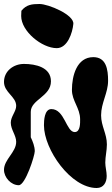

<svg xmlns="http://www.w3.org/2000/svg" viewBox="-34 -907 561 961"><path d="M72 -827C72 -750 176 -666 250 -666C304 -666 329 -743 333 -787C338 -833 208 -887 164 -887C126 -887 98 -884 73 -853C73 -849 72 -831 72 -827ZM-14 -57C-14 -19 21 20 60 20C93 20 140 -128 140 -150C140 -174 130 -199 120 -220V-347C120 -409 221 -424 221 -500C221 -570 145 -587 86 -587C33 -587 -14 -551 -14 -497C-14 -444 47 -424 47 -377C47 -349 20 -324 20 -293C20 -258 47 -230 47 -197C47 -145 -14 -109 -14 -57ZM186 -280C186 -159 320 34 450 34C485 34 500 5 500 -26C500 -49 493 -71 493 -93C493 -124 501 -153 501 -184C501 -238 472 -276 472 -330C472 -392 507 -442 507 -503C507 -559 498 -621 433 -621C350 -621 326 -527 326 -457C326 -402 367 -366 367 -310C367 -293 369 -246 340 -246C297 -246 290 -361 223 -361C188 -361 186 -303 186 -280Z"/></svg>

Font: Charger
Style: Overspray
Weight: 400
Designer: Jasper
Foundry: Cannot Into Space Fonts
Version: Version 0.980